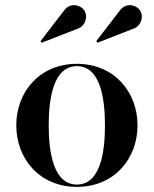

<svg xmlns="http://www.w3.org/2000/svg" viewBox="-20 -719 599 749"><path d="M497.5 -606C530 -615 542 -653.5 526.5 -678C512.5 -700 470.5 -711.5 446.5 -676.5L355.5 -558.5L360.5 -552.5ZM280 -606C312.5 -615 324.5 -653.5 309 -678C295 -700 253 -711.5 229 -676.5L138 -558.5L143 -552.5ZM43.5 -230C43.5 -100 134 10 280 10C426 10 516.5 -100 516.5 -230C516.5 -360 426 -470 280 -470C134 -470 43.5 -360 43.5 -230ZM170 -230C170 -336.5 189 -461 280 -461C371 -461 389.5 -336.5 389.5 -230C389.5 -123.5 371 1 280 1C189 1 170 -123.5 170 -230Z"/></svg>

Font: Bodoni* 24pt Medium
Style: Regular
Weight: 500
Version: Version 2.3